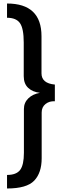

<svg xmlns="http://www.w3.org/2000/svg" viewBox="-20 -862 352 1092"><path d="M20 133Q73 133 94.5 104.5Q116 76 116 7V-242Q116 -278 141 -302.5Q166 -327 207 -334Q165 -339 140 -362.5Q115 -386 115 -429V-620Q115 -700 93.5 -730.5Q72 -761 20 -761V-842Q216 -842 216 -656V-445Q216 -388 292 -381V-286Q261 -288 239 -270.5Q217 -253 217 -222V38Q217 121 174.5 165.5Q132 210 20 210Z"/></svg>

Font: Exo Medium
Style: Regular
Weight: 500
Designer: Natanael Gama
Foundry: Natanael Gama
Version: Version 1.500; ttfautohint (v1.6)